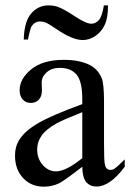

<svg xmlns="http://www.w3.org/2000/svg" viewBox="-20 -682 484 711"><path d="M284.7 -64.5Q215.8 -11.2 198.2 -2.9Q171.9 9.3 142.1 9.3Q95.7 9.3 65.7 -22.5Q35.6 -54.2 35.6 -106Q35.6 -138.7 50.3 -162.6Q70.3 -195.8 119.9 -225.1Q169.4 -254.4 284.7 -296.4V-314Q284.7 -380.9 263.4 -405.8Q242.2 -430.7 201.7 -430.7Q170.9 -430.7 152.8 -414.1Q134.3 -397.5 134.3 -376L135.3 -347.7Q135.3 -325.2 123.8 -313Q112.3 -300.8 93.8 -300.8Q75.7 -300.8 64.2 -313.5Q52.7 -326.2 52.7 -348.1Q52.7 -390.1 95.7 -425.3Q138.7 -460.4 216.3 -460.4Q275.9 -460.4 314 -440.4Q342.8 -425.3 356.4 -393.1Q365.2 -372.1 365.2 -307.1V-155.3Q365.2 -91.3 367.7 -76.9Q370.1 -62.5 375.7 -57.6Q381.3 -52.7 388.7 -52.7Q396.5 -52.7 402.3 -56.2Q412.6 -62.5 441.9 -91.8V-64.5Q387.2 8.8 337.4 8.8Q313.5 8.8 299.3 -7.8Q285.2 -24.4 284.7 -64.5ZM284.7 -96.2V-266.6Q210.9 -237.3 189.5 -225.1Q150.9 -203.6 134.3 -180.2Q117.7 -156.7 117.7 -128.9Q117.7 -93.8 138.7 -70.6Q159.7 -47.4 187 -47.4Q224.1 -47.4 284.7 -96.2ZM83.5 -535.6H67.9Q69.8 -602.5 95.7 -632.3Q121.6 -662.1 159.7 -662.1Q179.7 -662.1 196.3 -655.8Q218.3 -647.5 258.5 -620.8Q298.8 -594.2 318.4 -594.2Q334 -594.2 345.9 -607.4Q357.9 -620.6 364.7 -662.1H379.9Q380.4 -616.7 367.9 -590.1Q355.5 -563.5 332.8 -548.6Q310.1 -533.7 287.1 -533.7Q248.5 -533.7 191.4 -572.8Q160.6 -593.8 149.9 -598.1Q139.2 -602.5 128.9 -602.5Q108.9 -602.5 97.2 -585Q91.8 -576.7 83.5 -535.6Z"/></svg>

Font: Jameel Khushkhat-L
Style: Regular
Weight: 400
Version: Version 3.5